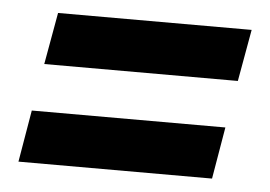

<svg xmlns="http://www.w3.org/2000/svg" viewBox="-35 -468 581 413"><g transform="rotate(5 255.5 -262.0)"><path d="M55 -313 75 -425H493L473 -313ZM18 -99 37 -211H455L436 -99Z"/></g></svg>

Font: Archivo ExtraCondensed ExtraBold
Style: Italic
Weight: 800
Width: 2
Italic angle: -10°
Designer: Hector Gatti
Foundry: Omnibus-Type
Version: Version 2.001